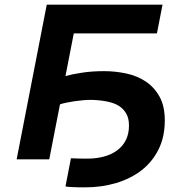

<svg xmlns="http://www.w3.org/2000/svg" viewBox="-20 -682 783 822"><path d="M190.9 0H51.3L180.2 -662.1H675.8L651.9 -539.1H295.9L260.3 -356.4Q288.1 -364.3 331.1 -370.8Q374 -377.4 425.3 -377.4Q473.6 -377.4 520.5 -367.4Q567.4 -357.4 604 -333Q640.6 -308.6 663.1 -268.1Q685.5 -227.5 685.5 -166.5Q685.5 -95.7 658.9 -42.5Q632.3 10.7 586.9 46.4Q539.6 83 477.3 101.6Q415 120.1 344.7 120.1Q330.6 120.1 316.9 119.9Q303.2 119.6 291.7 119.1Q280.3 118.7 272 117.9Q263.7 117.2 260.3 116.2L283.7 -4.4Q301.8 -3.4 319.1 -3.2Q336.4 -2.9 354.5 -2.9Q392.6 -2.9 425 -11.7Q457.5 -20.5 481.4 -38.1Q505.4 -55.7 518.8 -82.3Q532.2 -108.9 532.2 -145Q532.2 -175.3 520.5 -195.6Q508.8 -215.8 489.3 -228.5Q478 -235.8 463.4 -240.7Q448.7 -245.6 432.4 -248.5Q416 -251.5 399.2 -252.9Q382.3 -254.4 367.2 -254.4Q353.5 -254.4 335.9 -252.9Q318.4 -251.5 300.3 -248.8Q282.2 -246.1 265.4 -242.7Q248.5 -239.3 236.8 -235.4Z"/></svg>

Font: PT Astra Sans
Style: Bold Italic
Weight: 700
Italic angle: -16°
Designer: A.Korolkova, I. Chaeva
Foundry: ParaType Ltd
Version: Version 1.002W